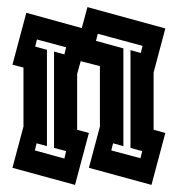

<svg xmlns="http://www.w3.org/2000/svg" viewBox="-20 -520 500 540"><path d="M15 -48 46 -164V-330L15 -338L54 -484L210 -441L226 -500L445 -440L412 -316V-155L445 -146L406 0L230 -48L261 -164V-334L207 -348L197 -312V-155L230 -146L191 0ZM327 -109 298 -117 293 -97 375 -75 380 -95 347 -104V-379L376 -371L381 -391L255 -425L250 -405L327 -384ZM112 -109 83 -117 78 -97 161 -74 166 -95 132 -104V-375L161 -367L166 -387L84 -409L79 -389L112 -380Z"/></svg>

Font: Blaka Hollow
Style: Regular
Weight: 400
Designer: Mohamed Gaber
Foundry: Kief Type Foundry
Version: Version 1.003; ttfautohint (v1.8.4.7-5d5b)